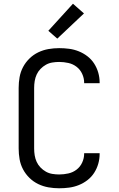

<svg xmlns="http://www.w3.org/2000/svg" viewBox="-20 -1001 640 1029"><path d="M297 8Q268 8 239.5 3Q211 -2 185 -14.5Q159 -27 138 -47.5Q117 -68 103.5 -93.5Q90 -119 85 -147.5Q80 -176 80 -205V-530Q80 -559 85 -587.5Q90 -616 103.5 -641.5Q117 -667 138 -687.5Q159 -708 185 -720.5Q211 -733 239.5 -738Q268 -743 297 -743Q324 -743 350.5 -739.5Q377 -736 402 -726Q427 -716 448.5 -699.5Q470 -683 484.5 -660.5Q499 -638 506.5 -612Q514 -586 514 -559V-555H431V-558Q431 -582 420.5 -605Q410 -628 390.5 -643Q371 -658 346.5 -663.5Q322 -669 297 -669Q279 -669 260.5 -666Q242 -663 226 -654Q210 -645 197 -631.5Q184 -618 176.5 -601.5Q169 -585 166 -567Q163 -549 163 -530V-205Q163 -186 166 -168Q169 -150 176.5 -133.5Q184 -117 197 -103.5Q210 -90 226 -81Q242 -72 260.5 -69Q279 -66 297 -66Q322 -66 346.5 -71.5Q371 -77 390.5 -92Q410 -107 420.5 -130Q431 -153 431 -177V-180H514V-176Q514 -149 506.5 -123Q499 -97 484.5 -74.5Q470 -52 448.5 -35.5Q427 -19 402 -9Q377 1 350.5 4.5Q324 8 297 8ZM287 -794 239 -836 371 -981 430 -929Z"/></svg>

Font: Iosevka Extended
Style: Regular
Weight: 400
Width: 7
Monospace: yes
Designer: Belleve Invis
Foundry: Belleve Invis
Version: Version 32.5.0; ttfautohint (v1.8.4)